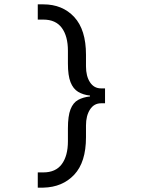

<svg xmlns="http://www.w3.org/2000/svg" viewBox="-20 -732 656 882"><path d="M153.5 130V60H179Q236 60 264 21.8Q292 -16.5 292 -83V-142Q292 -199.5 304 -230Q316 -260.5 338.8 -273Q361.5 -285.5 393.5 -289V-293Q361.5 -296.5 338.8 -310.2Q316 -324 304 -354.5Q292 -385 292 -440V-499Q292 -565.5 264 -603.8Q236 -642 179 -642H153.5V-712H179Q267 -712 321 -653.8Q375 -595.5 375 -480.5V-427.5Q375 -382 393.5 -354Q412 -326 444 -326H462.5V-257.5H444Q412 -257.5 393.5 -229Q375 -200.5 375 -155.5V-101.5Q375 13 321 70.5Q267 128 179 130Z"/></svg>

Font: Overpass Mono Light
Style: Regular
Weight: 400
Monospace: yes
Version: Version 4.000